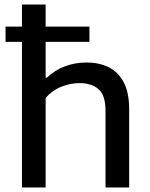

<svg xmlns="http://www.w3.org/2000/svg" viewBox="-20 -828 661 848"><path d="M77 0V-808H181.5V-485H187Q221.5 -518 266.5 -535Q311.5 -552 362.5 -552Q417 -552 459.2 -531.5Q501.5 -511 526 -465.5Q550.5 -420 550.5 -345V0H446V-339.5Q446 -408 414.8 -434.5Q383.5 -461 331.5 -461Q292 -461 251.5 -445.2Q211 -429.5 181.5 -395.5V0ZM4.5 -643V-710.5H375V-643Z"/></svg>

Font: Encode Sans Semi Expanded Medium
Style: Regular
Weight: 500
Width: 6
Designer: Multiple Designers
Foundry: Impallari Type
Version: Version 3.000; ttfautohint (v1.8.3) -l 8 -r 50 -G 200 -x 14 